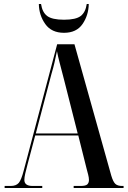

<svg xmlns="http://www.w3.org/2000/svg" viewBox="-20 -934 634 954"><path d="M3 0H190V-10H142Q101 -10 101 -40Q101 -52 105.5 -72Q110 -92 116 -114L155 -261H369L410 -97Q414 -82 418 -66.5Q422 -51 422 -40Q422 -26 414 -18Q406 -10 380 -10H346V0H594V-10H587Q564 -10 553 -20.5Q542 -31 533 -61L350 -714H264L98 -87Q86 -40 73 -25Q60 -10 33 -10H3ZM158 -271 235 -564Q245 -598 250.5 -622Q256 -646 263 -680Q268 -654 276 -623.5Q284 -593 298 -539L366 -271ZM298 -771Q360 -771 390 -814.5Q420 -858 421 -914H411Q405 -873 381 -854.5Q357 -836 298 -836Q239 -836 214.5 -854.5Q190 -873 184 -914H173Q174 -858 205 -814.5Q236 -771 298 -771Z"/></svg>

Font: Noto Serif Display Condensed Semi
Style: Regular
Weight: 600
Width: 3
Designer: Monotype Design Team
Foundry: Monotype Imaging Inc.
Version: Version 1.900